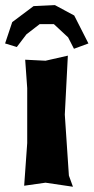

<svg xmlns="http://www.w3.org/2000/svg" viewBox="-46 -710 360 738"><path d="M18.6 -529.3 55.7 -578.1 106.4 -617.2H161.1L215.8 -566.4L238.3 -522.5L293.9 -543L239.3 -650.4L165 -690.4L83 -686.5L1 -625L-26.4 -543ZM50.8 -480.5 58.6 -371.1V-160.2L46.9 3.9L128.9 -7.8L234.4 7.8L218.8 -35.2L203.1 -269.5L214.8 -496.1L128.9 -476.6Z"/></svg>

Font: MaokenAssortedSans-Lite
Style: Lite
Weight: 400
Version: Version 1.400